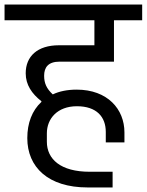

<svg xmlns="http://www.w3.org/2000/svg" viewBox="-40 -718 645 844"><path d="M345 106H455V37H354C227 37 166 -18 166 -95V-132C166 -196 212 -251 298 -251C385 -251 425 -204 425 -138V-92H507V-136C507 -238 433 -324 297 -324C257 -324 221 -317 192 -303C164 -329 154 -353 154 -385C154 -422 172 -447 222 -447H461V-629H585V-698H-20V-629H375V-519H219C124 -519 73 -470 73 -396C73 -345 100 -306 142 -273V-270C101 -232 80 -177 80 -111C80 17 172 106 345 106Z"/></svg>

Font: IBM Plex Devanagari Text
Style: Regular
Weight: 450
Designer: Mike Abbink, Paul van der Laan, Pieter van Rosmalen, Erin McLaughlin
Foundry: Bold Monday
Version: Version 1.0